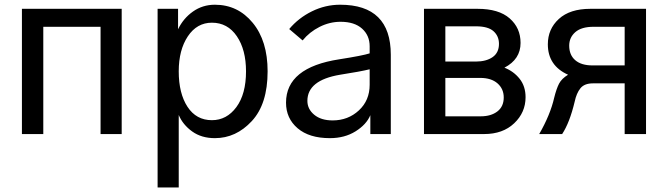

<svg xmlns="http://www.w3.org/2000/svg" viewBox="-20 -576 2869 825"><path d="M74.2 0V-538.1H502.9V0H412.1V-460.9H166V0Z M748 -269.5Q748 -174.8 785.6 -117.2Q823.2 -59.6 890.6 -59.6Q954.1 -59.6 995.6 -115.7Q1037.1 -171.9 1037.1 -269.5Q1037.1 -362.3 997.6 -420.4Q958 -478.5 890.6 -478.5Q826.2 -478.5 787.1 -419.9Q748 -361.3 748 -269.5ZM657.2 229.5V-538.1H745.1V-450.2Q767.6 -497.1 809.1 -526.4Q850.6 -555.7 903.3 -555.7Q1002 -555.7 1065.9 -478Q1129.9 -400.4 1129.9 -269.5Q1129.9 -128.9 1062 -55.7Q994.1 17.6 903.3 17.6Q845.7 17.6 805.7 -11.2Q765.6 -40 748 -82V229.5Z M1300.8 -142.6Q1300.8 -107.4 1330.1 -83Q1359.4 -58.6 1409.2 -58.6Q1475.6 -58.6 1522 -101.6Q1568.4 -144.5 1568.4 -211.9V-278.3Q1529.3 -268.6 1441.4 -254.9Q1300.8 -231.4 1300.8 -142.6ZM1209 -134.8Q1209 -286.1 1438.5 -321.3Q1538.1 -336.9 1568.4 -346.7V-377Q1568.4 -423.8 1535.6 -453.1Q1502.9 -482.4 1443.4 -482.4Q1396.5 -482.4 1353 -460.4Q1309.6 -438.5 1280.3 -402.3L1222.7 -451.2Q1262.7 -499 1320.3 -527.3Q1377.9 -555.7 1441.4 -555.7Q1659.2 -555.7 1659.2 -340.8V0H1571.3V-81.1Q1554.7 -41 1507.8 -11.7Q1460.9 17.6 1397.5 17.6Q1308.6 17.6 1258.8 -24.9Q1209 -67.4 1209 -134.8Z M1801.8 0V-538.1H2032.2Q2123 -538.1 2169.9 -497.1Q2216.8 -456.1 2216.8 -391.6Q2216.8 -321.3 2147.5 -285.2Q2187.5 -269.5 2212.9 -237.3Q2238.3 -205.1 2238.3 -158.2Q2238.3 -92.8 2189.5 -46.4Q2140.6 0 2060.5 0ZM1893.6 -76.2H2045.9Q2089.8 -76.2 2117.2 -97.2Q2144.5 -118.2 2144.5 -157.2Q2144.5 -194.3 2117.7 -217.8Q2090.8 -241.2 2043.9 -241.2H1893.6ZM1893.6 -311.5H2024.4Q2069.3 -311.5 2096.7 -330.6Q2124 -349.6 2124 -387.7Q2124 -420.9 2100.6 -441.9Q2077.1 -462.9 2025.4 -462.9H1893.6Z M2425.8 -379.9Q2425.8 -339.8 2451.7 -317.4Q2477.5 -294.9 2526.4 -294.9H2664.1V-460.9H2530.3Q2478.5 -460.9 2452.1 -438Q2425.8 -415 2425.8 -379.9ZM2296.9 0Q2344.7 -83 2361.3 -156.2Q2371.1 -195.3 2382.3 -216.8Q2393.6 -238.3 2420.9 -254.9Q2334 -293.9 2334 -385.7Q2334 -451.2 2381.3 -494.6Q2428.7 -538.1 2516.6 -538.1H2755.9V0H2664.1V-217.8H2527.3Q2491.2 -217.8 2474.1 -196.8Q2457 -175.8 2449.2 -138.7Q2427.7 -48.8 2395.5 0Z"/></svg>

Font: Gothic A1 Medium
Style: Regular
Weight: 500
Designer: HanYang I&C Co.,Ltd.
Foundry: HanYang I&C Co.,Ltd.
Version: Version 2.50